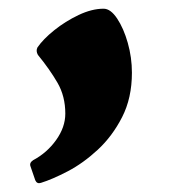

<svg xmlns="http://www.w3.org/2000/svg" viewBox="-20 -200 404 441"><path d="M74 220Q65 223 61 214L50 182Q47 174 56 168Q88 151 109 121.5Q130 92 130 61Q130 21 112 -10Q94 -41 67 -74Q62 -83 66 -91Q79 -110 104.5 -130.5Q130 -151 160.5 -165.5Q191 -180 218 -180Q234 -180 249 -157.5Q264 -135 273.5 -101.5Q283 -68 283 -33Q283 25 260.5 69Q238 113 204.5 144Q171 175 135.5 193.5Q100 212 74 220Z"/></svg>

Font: Hahmlet Black
Style: Regular
Weight: 900
Version: Version 1.002